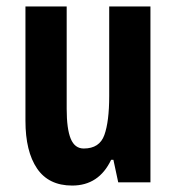

<svg xmlns="http://www.w3.org/2000/svg" viewBox="-20 -632 548 596"><path d="M447 -612V-66H347L332 -136H325Q287 -56 204 -56Q131 -56 95 -109Q59 -162 59 -257V-612H187V-294Q187 -232 199.5 -201.5Q212 -171 240 -171Q289 -171 304 -213Q319 -255 319 -334V-612Z"/></svg>

Font: Noto Sans Malayalam UI ExtraCondensed
Style: Bold
Weight: 700
Width: 2
Designer: Jelle Bosma - Monotype Design Team
Foundry: Monotype Imaging Inc.
Version: Version 2.104; ttfautohint (v1.8.4.7-5d5b)